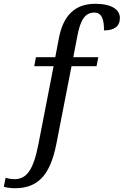

<svg xmlns="http://www.w3.org/2000/svg" viewBox="-60 -744 647 1004"><path d="M444.8 -397.9 454.1 -444.8H323.2L344.2 -554.2C359.9 -638.2 383.8 -678.2 433.1 -678.2C475.1 -678.2 483.9 -637.2 483.9 -585C537.1 -585 566.9 -605.5 566.9 -649.9C566.9 -694.3 523.4 -724.1 438 -724.1C328.1 -724.1 270 -658.7 248 -544.9L229 -444.8H127.9L119.1 -397.9H220.2L141.1 8.8C114.7 144.5 80.1 192.9 15.1 192.9C-2.4 192.9 -21.5 188.5 -30.8 186L-40 232.9C-25.9 237.3 -0.5 240.2 18.1 240.2C72.3 240.2 117.2 226.6 153.8 191.4C190.4 155.8 217.3 97.7 234.9 7.8L314 -397.9Z"/></svg>

Font: The Erased English
Style: Regular
Weight: 400
Designer: Monotype Design team + ligartures altered by 180 Amsterdam
Foundry: Monotype Imaging Inc.
Version: Version 1.030;Glyphs 3.1.2 (3151)